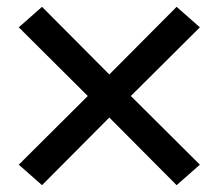

<svg xmlns="http://www.w3.org/2000/svg" viewBox="-20 -621 640 562"><path d="M103 -79 35 -139 237 -340 35 -541 103 -601 300 -403 497 -601 565 -541 363 -340 565 -139 497 -79 300 -277Z"/></svg>

Font: Iosevka Etoile Medium
Style: Regular
Weight: 500
Designer: Belleve Invis
Foundry: Belleve Invis
Version: Version 22.1.2; ttfautohint (v1.8.4)